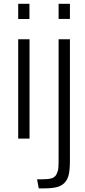

<svg xmlns="http://www.w3.org/2000/svg" viewBox="-20 -747 457 1035"><path d="M78.1 0V-535.2H139.2V0ZM78.1 -644.5V-726.6H138.7V-644.5ZM189 268.6 179.7 219.7H203.6Q237.8 219.7 256.8 214.6Q275.9 209.5 284.4 192.6Q293 175.8 294.4 160.4Q295.9 145 295.9 108.4Q295.9 107.4 295.9 106.9V-535.2H356.9V120.6Q356.9 166.5 350.8 193.8Q344.7 221.2 327.9 238.5Q311 255.9 284.4 262.2Q257.8 268.6 212.9 268.6ZM295.9 -645V-726.6H356.9V-645Z"/></svg>

Font: Oxygen Light
Style: Regular
Weight: 300
Designer: vernon adams
Foundry: Vernon Adams
Version: Version Release 0.2.3 webfont; ttfautohint (v0.93.3-1d66) -l